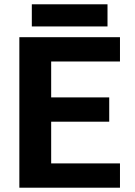

<svg xmlns="http://www.w3.org/2000/svg" viewBox="-20 -873 628 893"><path d="M70 -700H218V0H70ZM138 -113H538V0H138ZM138 -420H488V-307H138ZM138 -700H538V-587H138ZM128 -853H480V-750H128Z"/></svg>

Font: Uncut Sans VF
Style: Regular
Weight: 400
Designer: Kasper Nordkvist
Foundry: Uncut Type
Version: Version 1.100;FEAKit 1.0